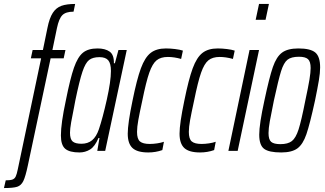

<svg xmlns="http://www.w3.org/2000/svg" viewBox="-95 -763 1644 971"><path d="M-5 93 113 -468H61L70 -510H122L145 -622Q155 -672 172 -698Q189 -724 215.5 -733.5Q242 -743 285 -743L277 -704Q238 -704 220.5 -686.5Q203 -669 193 -621L170 -510H236L227 -468H161L46 73Q34 130 23 152.5Q12 175 -8 181.5Q-28 188 -75 188L-66 149Q-43 149 -32 145Q-21 141 -15.5 129.5Q-10 118 -5 93Z M213 -78Q213 -139 238 -255Q260 -366 279 -420.5Q298 -475 324.5 -496.5Q351 -518 398 -518Q437 -518 459.5 -502Q482 -486 481 -443H486L504 -510H546L437 0H397L408 -65H403Q385 -22 360.5 -7Q336 8 307 8Q257 8 235 -10.5Q213 -29 213 -78ZM405 -109Q424 -165 445 -258.5Q466 -352 466 -404Q466 -442 452.5 -458Q439 -474 408 -474Q374 -474 355.5 -459.5Q337 -445 322 -400.5Q307 -356 286 -255L280 -223Q271 -180 265 -145.5Q259 -111 259 -92Q259 -59 272.5 -47.5Q286 -36 317 -36Q349 -36 370.5 -53.5Q392 -71 405 -109Z M551 -87Q551 -138 575 -253Q597 -362 617.5 -417.5Q638 -473 667 -495.5Q696 -518 744 -518Q766 -518 790.5 -515Q815 -512 830 -507L821 -465Q785 -475 754 -475Q718 -475 697 -458Q676 -441 660 -395.5Q644 -350 625 -256Q611 -192 604.5 -156Q598 -120 598 -96Q598 -60 613 -47.5Q628 -35 662 -35Q680 -35 700 -38Q720 -41 734 -46L726 -4Q692 8 655 8Q599 8 575 -14.5Q551 -37 551 -87Z M813 -87Q813 -138 837 -253Q859 -362 879.5 -417.5Q900 -473 929 -495.5Q958 -518 1006 -518Q1028 -518 1052.5 -515Q1077 -512 1092 -507L1083 -465Q1047 -475 1016 -475Q980 -475 959 -458Q938 -441 922 -395.5Q906 -350 887 -256Q873 -192 866.5 -156Q860 -120 860 -96Q860 -60 875 -47.5Q890 -35 924 -35Q942 -35 962 -38Q982 -41 996 -46L988 -4Q954 8 917 8Q861 8 837 -14.5Q813 -37 813 -87Z M1198 -663 1215 -743H1265L1248 -663ZM1060 0 1167 -510H1215L1107 0Z M1216 -82Q1216 -135 1242 -254Q1267 -372 1285 -424Q1303 -476 1331.5 -497Q1360 -518 1414 -518Q1475 -518 1499.5 -497.5Q1524 -477 1524 -422Q1524 -395 1517.5 -356Q1511 -317 1498 -254Q1472 -135 1454.5 -84Q1437 -33 1409 -12.5Q1381 8 1327 8Q1265 8 1240.5 -10.5Q1216 -29 1216 -82ZM1449 -254Q1464 -324 1470 -360.5Q1476 -397 1476 -419Q1476 -452 1462.5 -464Q1449 -476 1417 -476Q1378 -476 1359 -461Q1340 -446 1326.5 -403Q1313 -360 1290 -254Q1276 -186 1269.5 -149.5Q1263 -113 1263 -90Q1263 -57 1276.5 -45.5Q1290 -34 1323 -34Q1361 -34 1381 -49.5Q1401 -65 1415 -108.5Q1429 -152 1449 -254Z"/></svg>

Font: Saira Ultra Condensed Light
Style: Italic
Weight: 300
Width: 1
Italic angle: -12°
Designer: Hector Gatti with collaboration of the Omnibus-Type team
Foundry: Omnibus-Type
Version: Version 1.001; ttfautohint (v1.8)